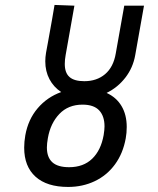

<svg xmlns="http://www.w3.org/2000/svg" viewBox="-20 -748 640 778"><path d="M78 -149.5Q78 -173.5 82.5 -199.5Q94 -264 132.5 -309.2Q171 -354.5 228 -375Q197.5 -395 180.5 -427Q163.5 -459 163.5 -499.5Q163.5 -516 166.5 -534L174.5 -577.5L190.5 -666.5L201 -728L281.5 -725L246 -525Q242.5 -506 242.5 -489Q242.5 -452.5 261.8 -435.8Q281 -419 321.5 -419Q372 -419 405.8 -447.5Q439.5 -476 449 -531L483.5 -725H563.5L528 -525Q519 -473.5 488 -433.5Q457 -393.5 412 -371.5Q451.5 -353.5 472.5 -318.2Q493.5 -283 493.5 -233.5Q493.5 -209 489.5 -187.5Q478.5 -126.5 446 -82Q413.5 -37.5 364.2 -14Q315 9.5 256 9.5Q170 9.5 124 -32Q78 -73.5 78 -149.5ZM400 -200.5Q403.5 -222.5 403.5 -236Q403.5 -277.5 381.8 -300.8Q360 -324 314.5 -324Q256.5 -324 220.5 -286.2Q184.5 -248.5 174 -188.5Q170 -166 170 -150.5Q170 -110.5 192 -90.5Q214 -70.5 260 -70.5Q318 -70.5 353.5 -104.8Q389 -139 400 -200.5Z"/></svg>

Font: JuliaMono
Style: Italic
Weight: 400
Italic angle: -9°
Monospace: yes
Designer: cormullion
Foundry: corm
Version: Version 0.057; ttfautohint (v1.8.4)